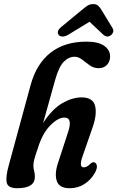

<svg xmlns="http://www.w3.org/2000/svg" viewBox="-20 -938 590 966"><path d="M170.5 -192.5Q157 -154 152.5 -136.2Q148 -118.5 148 -105.5Q148 -90.5 151.8 -77.8Q155.5 -65 155.5 -48.5Q155.5 9 67 9Q20.5 9 14 -18.5Q7.5 -46 24 -106L134 -510Q163.5 -617.5 234.5 -673Q305.5 -728.5 415 -728.5Q474.5 -728.5 504.2 -707.5Q534 -686.5 534 -654Q534 -629 518.5 -612Q503 -595 476 -595Q451.5 -595 431.5 -609.2Q411.5 -623.5 393.2 -638Q375 -652.5 355.5 -652.5Q325.5 -652.5 301 -627.5Q276.5 -602.5 258.5 -539.5L197 -319.5Q243 -390 293.5 -419Q344 -448 390.5 -448Q448 -448 458.5 -405Q469 -362 445.5 -296L396 -153.5Q375.5 -96 401 -96Q408.5 -96 416.8 -100Q425 -104 436 -115Q445.5 -123.5 452.5 -121.5Q463 -120 466.8 -106.8Q470.5 -93.5 458.5 -70Q438 -33.5 405 -12.2Q372 9 330.5 9Q278 9 265.8 -27.2Q253.5 -63.5 272 -118.5L323 -275Q346.5 -346.5 304 -346.5Q271.5 -346.5 232.2 -306.2Q193 -266 170.5 -192.5ZM325.5 -764.5Q309 -754.5 296 -754.2Q283 -754 276.5 -761Q260.5 -779.5 289 -803L387 -884Q405 -899 418.2 -908.2Q431.5 -917.5 448.5 -917.5Q465.5 -917.5 474.8 -908.5Q484 -899.5 493 -884L546 -797Q552.5 -785.5 549 -775.8Q545.5 -766 537.5 -760.5Q518.5 -746.5 498.5 -764.5L430.5 -828.5Z"/></svg>

Font: Fraunces 144pt SuperSoft SemiBold
Style: Italic
Weight: 600
Italic angle: -16°
Version: Version 1.000;[b76b70a41]